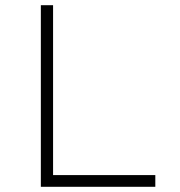

<svg xmlns="http://www.w3.org/2000/svg" viewBox="-20 -718 690 738"><path d="M137 0V-698H184V-45H577V0Z"/></svg>

Font: Azeret Mono Thin Thin
Style: Regular
Weight: 250
Version: Version 1.002